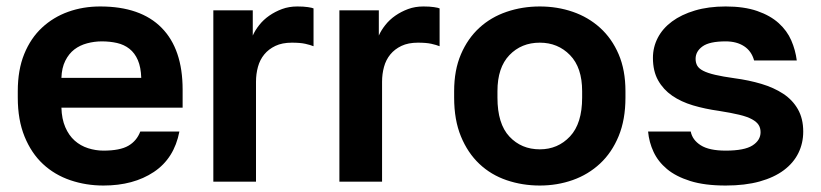

<svg xmlns="http://www.w3.org/2000/svg" viewBox="-20 -562 2540 594"><path d="M300 12Q246 12 197.5 -4.5Q149 -21 113 -54.5Q77 -88 56 -139.5Q35 -191 35 -260V-280Q35 -346 55 -395Q75 -444 110 -476.5Q145 -509 191 -525.5Q237 -542 290 -542Q415 -542 480 -476Q545 -410 545 -285V-229H170Q171 -194 182 -168.5Q193 -143 211 -127Q229 -111 252.5 -103.5Q276 -96 300 -96Q351 -96 377 -111Q403 -126 414 -155H535Q519 -72 456 -30Q393 12 300 12ZM295 -434Q272 -434 249.5 -428Q227 -422 210 -409Q193 -396 182 -374Q171 -352 170 -321H417Q416 -354 406.5 -376Q397 -398 380.5 -411Q364 -424 342 -429Q320 -434 295 -434Z M640 -530H762V-452Q769 -468 782 -484.5Q795 -501 813 -513.5Q831 -526 852.5 -534Q874 -542 900 -542Q919 -542 932.5 -540Q946 -538 950 -536V-419Q940 -423 924.5 -426.5Q909 -430 883 -430Q853 -430 832 -420Q811 -410 797.5 -393.5Q784 -377 778 -355Q772 -333 772 -309V0H640Z M1030 -530H1152V-452Q1159 -468 1172 -484.5Q1185 -501 1203 -513.5Q1221 -526 1242.5 -534Q1264 -542 1290 -542Q1309 -542 1322.5 -540Q1336 -538 1340 -536V-419Q1330 -423 1314.5 -426.5Q1299 -430 1273 -430Q1243 -430 1222 -420Q1201 -410 1187.5 -393.5Q1174 -377 1168 -355Q1162 -333 1162 -309V0H1030Z M1650 12Q1596 12 1547.5 -4.5Q1499 -21 1463 -55Q1427 -89 1406 -140Q1385 -191 1385 -260V-280Q1385 -345 1406 -394Q1427 -443 1463 -476Q1499 -509 1547.5 -525.5Q1596 -542 1650 -542Q1704 -542 1752 -525.5Q1800 -509 1836.5 -476Q1873 -443 1894 -394Q1915 -345 1915 -280V-260Q1915 -192 1894 -141Q1873 -90 1836.5 -56Q1800 -22 1752 -5Q1704 12 1650 12ZM1650 -100Q1706 -100 1743.5 -140Q1781 -180 1781 -260V-280Q1781 -353 1743.5 -391.5Q1706 -430 1650 -430Q1593 -430 1556 -391.5Q1519 -353 1519 -280V-260Q1519 -179 1556 -139.5Q1593 -100 1650 -100Z M2225 12Q2160 12 2115.5 -2Q2071 -16 2043.5 -39Q2016 -62 2002 -92Q1988 -122 1985 -155H2117Q2122 -129 2148 -112.5Q2174 -96 2225 -96Q2283 -96 2308 -112Q2333 -128 2333 -153Q2333 -166 2327 -175.5Q2321 -185 2306.5 -193Q2292 -201 2267 -207Q2242 -213 2204 -219Q2161 -225 2124 -236Q2087 -247 2059.5 -266Q2032 -285 2016 -313.5Q2000 -342 2000 -383Q2000 -416 2015 -445Q2030 -474 2059 -495.5Q2088 -517 2130 -529.5Q2172 -542 2225 -542Q2282 -542 2322.5 -528Q2363 -514 2389 -490.5Q2415 -467 2428 -437Q2441 -407 2445 -375H2313Q2305 -404 2282 -419Q2259 -434 2225 -434Q2175 -434 2153.5 -418.5Q2132 -403 2132 -380Q2132 -368 2137 -359Q2142 -350 2155.5 -343Q2169 -336 2192.5 -330.5Q2216 -325 2252 -320Q2297 -314 2335.5 -302.5Q2374 -291 2403 -272Q2432 -253 2448.5 -224Q2465 -195 2465 -155Q2465 -119 2450 -88.5Q2435 -58 2405 -35.5Q2375 -13 2330 -0.5Q2285 12 2225 12Z"/></svg>

Font: Golos Text DemiBold
Style: Regular
Weight: 600
Designer: A.Korolkova, Vitaly Kuzmin
Foundry: ParaType Ltd
Version: Version 2.002